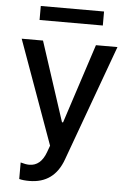

<svg xmlns="http://www.w3.org/2000/svg" viewBox="-61 -772 689 1019"><g transform="rotate(5 283.5 -262.0)"><path d="M451.3 -727.3V-652.7H114.3V-727.3ZM134.2 203.1Q100.9 203.1 80.3 197.4V109.4Q108.3 117.5 126.4 117.5Q187.5 117.5 214.8 43.3L228 7.1L28.4 -545.5H142L280.2 -122.2H285.9L424 -545.5H538.7L313.2 72.8Q266.3 203.1 134.2 203.1Z"/></g></svg>

Font: TID UI Medium
Style: Regular
Weight: 500
Designer: The TID Project Authors
Foundry: Bakken & Bæck
Version: Version 1.001;hotconv 1.0.109;makeotfexe 2.5.65596